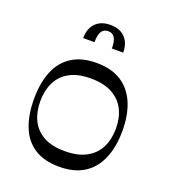

<svg xmlns="http://www.w3.org/2000/svg" viewBox="-129 -782 791 892"><g transform="rotate(20 266.0 -336.5)"><path d="M265 14Q191 14 142.5 -17Q94 -48 71 -106Q48 -164 48 -243Q48 -322 71.5 -379.5Q95 -437 143.5 -468Q192 -499 265 -499Q339 -499 387.5 -468Q436 -437 460.5 -379.5Q485 -322 485 -243Q485 -164 460.5 -106Q436 -48 387.5 -17Q339 14 265 14ZM265 -63Q329 -63 371 -86Q413 -109 433 -149.5Q453 -190 453 -243Q453 -295 433 -335.5Q413 -376 371 -399Q329 -422 265 -422Q200 -422 159 -399Q118 -376 98.5 -335.5Q79 -295 79 -243Q79 -190 98.5 -149.5Q118 -109 159 -86Q200 -63 265 -63ZM166 -586Q166 -617 177.5 -639.5Q189 -662 211 -674.5Q233 -687 265 -687Q297 -687 319 -674.5Q341 -662 352.5 -639.5Q364 -617 364 -586H308Q308 -622 297.5 -639Q287 -656 265 -656Q243 -656 232.5 -639Q222 -622 222 -586Z"/></g></svg>

Font: Ojuju Medium
Style: Regular
Weight: 500
Designer: Chisaokwu Joboson, Mirko Velimirovic
Foundry: Udi Foundry
Version: Version 1.000